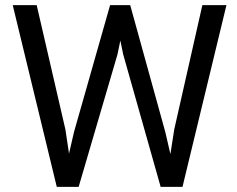

<svg xmlns="http://www.w3.org/2000/svg" viewBox="-20 -731 927 751"><path d="M269.5 -214.8 410.6 -710.9H489.3L626.5 -214.8L646.5 -128.4L661.6 -225.1L771.5 -710.9H865.7L693.8 0H608.4L461.9 -518.1L450.7 -572.3L439.5 -518.1L287.6 0H202.1L29.8 -710.9H123.5L235.8 -224.6L250 -130.4Z"/></svg>

Font: Vazirmatn UI
Style: Regular
Weight: 400
Designer: Saber Rastikerdar
Foundry: Saber Rastikerdar
Version: Version 33.003